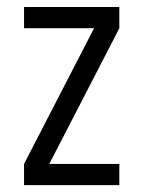

<svg xmlns="http://www.w3.org/2000/svg" viewBox="-20 -537 416 557"><path d="M326.2 -455.1 123 -61.5H326.2V0H49.8V-61.5L252.9 -455.1H49.8V-516.6H326.2Z"/></svg>

Font: Dinish Condensed
Style: Regular
Weight: 400
Width: 3
Designer: Bert Driehuis
Foundry: Playbeing
Version: Version 3.006; git-39231f3c-release